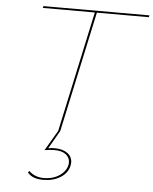

<svg xmlns="http://www.w3.org/2000/svg" viewBox="-61 -708 820 1027"><g transform="rotate(5 349.5 -195.0)"><path d="M697 -648H418L278 0H267L407 -648H128L130 -658H699ZM351 163Q351 168 349 180Q340 220 301.5 244Q263 268 210 268Q181 268 160.5 260.5Q140 253 125 236L132 227Q163 258 212 258Q249 258 278 244.5Q307 231 323 209Q339 187 339 164Q339 138 318 121Q297 104 256 104Q230 104 203 109L267 0H278L222 97Q240 94 256 94Q300 94 325.5 113Q351 132 351 163Z"/></g></svg>

Font: Ysabeau Hairline
Style: Italic
Weight: 100
Italic angle: -12°
Designer: Christian Thalmann (Catharsis Fonts)
Version: Version 0.003